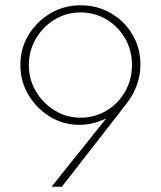

<svg xmlns="http://www.w3.org/2000/svg" viewBox="-20 -706 608 726"><path d="M175 0 399 -280 409 -275Q391 -262 370 -253Q349 -244 326.5 -239Q304 -234 280 -234Q219 -234 168.5 -265Q118 -296 87.5 -347.5Q57 -399 57 -460Q57 -523 88 -574Q119 -625 170.5 -655.5Q222 -686 285 -686Q348 -686 399.5 -656Q451 -626 481 -575Q511 -524 511 -461Q511 -381 456 -311L214 0ZM284 -261Q338 -261 382.5 -287.5Q427 -314 453 -359.5Q479 -405 479 -460Q479 -516 453 -561Q427 -606 382.5 -632.5Q338 -659 284 -659Q231 -659 186.5 -632Q142 -605 115.5 -559.5Q89 -514 89 -460Q89 -406 115.5 -361Q142 -316 186.5 -288.5Q231 -261 284 -261Z"/></svg>

Font: Outfit Thin Thin
Style: Regular
Weight: 250
Version: Version 1.100;gftools[0.9.27]